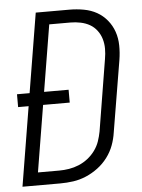

<svg xmlns="http://www.w3.org/2000/svg" viewBox="-53 -777 605 819"><g transform="rotate(-5 250.0 -367.5)"><path d="M10 0 66 -340H21V-395H75L131 -735H275Q306 -735 336.5 -729.5Q367 -724 392 -710Q417 -696 435.5 -673.5Q454 -651 463.5 -623.5Q473 -596 473.5 -565Q474 -534 469 -503L418 -197Q414 -169 404 -142Q394 -115 376 -91Q358 -67 334 -49Q310 -31 283 -19.5Q256 -8 228 -4Q200 0 172 0ZM172 -55Q193 -55 214.5 -58.5Q236 -62 256.5 -70.5Q277 -79 295 -93Q313 -107 326.5 -125.5Q340 -144 347 -164.5Q354 -185 358 -206L408 -512Q412 -534 412 -556Q412 -578 406 -598Q400 -618 387.5 -634.5Q375 -651 357.5 -661Q340 -671 318.5 -675.5Q297 -680 275 -680H184L137 -395H242V-340H128L81 -55Z"/></g></svg>

Font: Iosevka SS18 Light
Style: Italic
Weight: 300
Italic angle: -9°
Monospace: yes
Designer: Belleve Invis
Foundry: Belleve Invis
Version: Version 25.1.1; ttfautohint (v1.8.4)